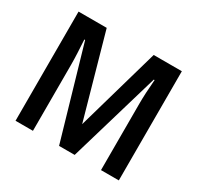

<svg xmlns="http://www.w3.org/2000/svg" viewBox="-122 -680 844 821"><g transform="rotate(30 300.0 -269.5)"><path d="M45 0V-539H184L299 -130L416 -539H555V0H467V-327Q467 -378 473 -448H469L337 0H260L130 -448H126Q128 -415 129.5 -383.5Q131 -352 131 -326V0Z"/></g></svg>

Font: Noto Sans Mono Medium
Style: Regular
Weight: 500
Designer: Monotype Design Team
Foundry: Monotype Imaging Inc.
Version: Version 2.014